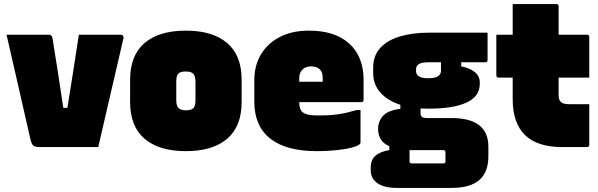

<svg xmlns="http://www.w3.org/2000/svg" viewBox="-20 -720 2930 940"><path d="M220 -550Q234 -550 237 -533Q251 -448 264.5 -360Q278 -272 290 -192H310Q324 -278 338 -368.5Q352 -459 366 -550H571Q579 -550 582.5 -544.5Q586 -539 584 -531Q553 -398 522.5 -265.5Q492 -133 461 0H175Q153 0 143.5 -7Q134 -14 128 -42Q102 -155 72.5 -286Q43 -417 12 -550Z M890 -570Q1021 -570 1092 -509.5Q1163 -449 1163 -330V-220Q1163 -101 1092 -40.5Q1021 20 890 20Q759 20 688 -40.5Q617 -101 617 -220V-330Q617 -449 688 -509.5Q759 -570 890 -570ZM890 -370Q863 -370 853 -359.5Q843 -349 843 -320V-230Q843 -202 854 -191Q865 -180 890 -180Q917 -180 927 -191Q937 -202 937 -230V-320Q937 -348 926 -359Q915 -370 890 -370Z M1492 -570Q1621 -570 1690.5 -506Q1760 -442 1760 -329V-231Q1760 -220 1749 -220H1445Q1445 -206 1448 -193.5Q1451 -181 1459 -173Q1468 -164 1488 -159Q1508 -154 1554 -155Q1599 -155 1638.5 -161Q1678 -167 1725 -181H1745V-23Q1745 -18 1742 -15Q1732 -5 1700.5 3Q1669 11 1625 15.5Q1581 20 1531 20Q1381 20 1303 -41.5Q1225 -103 1225 -223V-327Q1225 -399 1257.5 -453.5Q1290 -508 1350 -539Q1410 -570 1492 -570ZM1503 -395Q1477 -395 1461 -379.5Q1445 -364 1445 -339V-320H1560V-335Q1560 -352 1556.5 -362.5Q1553 -373 1546 -380Q1531 -395 1503 -395Z M1831 -88Q1831 -126 1855.5 -153Q1880 -180 1940 -187V-207Q1878 -227 1842.5 -266.5Q1807 -306 1807 -363V-390Q1807 -447 1841.5 -485Q1876 -523 1937.5 -541.5Q1999 -560 2079 -560H2367V-426Q2367 -415 2356 -415H2238V-395Q2278 -388 2303.5 -368Q2329 -348 2329 -316V-310Q2329 -248 2264.5 -218Q2200 -188 2077 -188Q2057 -188 2039 -189V-167Q2039 -153 2046 -147.5Q2053 -142 2073 -142H2191Q2371 -142 2371 -2V45Q2371 124 2326 162Q2281 200 2191 200H1922Q1861 200 1828 177Q1795 154 1795 114V101Q1795 62 1818.5 42Q1842 22 1886 15V-4Q1855 -18 1843 -40Q1831 -62 1831 -88ZM2074 -337Q2111 -337 2125 -347Q2139 -357 2139 -374V-415H2076Q2045 -415 2031 -406.5Q2017 -398 2017 -382V-372Q2017 -359 2025 -351Q2039 -337 2074 -337ZM1996 80H2151Q2156 80 2159 77Q2161 75 2161 69V26Q2161 15 2150 15H2001Q1993 15 1985 15V69Q1985 80 1996 80Z M2865 -210V-11Q2865 0 2854 0H2732Q2490 0 2490 -235V-340H2421Q2410 -340 2410 -351V-550H2490V-700H2704Q2715 -700 2715 -689V-550H2854Q2865 -550 2865 -539V-340H2715V-252Q2715 -231 2726 -221Q2737 -210 2764 -210Z"/></svg>

Font: Recursive Sn Lnr St XBk
Style: Regular
Weight: 1000
Version: Version 1.079;hotconv 1.0.112;makeotfexe 2.5.65598; ttfautoh